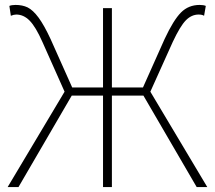

<svg xmlns="http://www.w3.org/2000/svg" viewBox="-20 -759 872 779"><path d="M242 -387 152 -589Q125 -650 100.5 -675Q76 -700 46 -700Q36 -700 24 -695L18 -735Q27 -739 43 -739Q71 -739 92 -729Q114 -718 136.5 -687.5Q159 -657 185 -601L273 -404H398V-726H434V-404H560L648 -601Q684 -678 714.5 -708.5Q745 -739 790 -739Q806 -739 815 -735L808 -695Q800 -700 786 -700Q757 -700 734 -676.5Q711 -653 681 -589L590 -387L821 0H778L562 -371H434V0H398V-371H271L55 0H11Z"/></svg>

Font: Merged Yaku Han JP Thin
Style: Regular
Weight: 250
Designer: Ryoko NISHIZUKA 西塚涼子 (kana, bopomofo & ideographs); Paul D. Hunt (Latin, Greek & Cyrillic); Sandoll Communications 산돌커뮤니
Foundry: Adobe
Version: Version 2.004